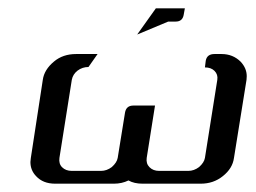

<svg xmlns="http://www.w3.org/2000/svg" viewBox="-20 -442 617 462"><path d="M53.2 -52.2Q53.2 -55.2 54.2 -62L83 -250Q86.4 -274.4 109.9 -293.9Q131.3 -312 163.1 -312H214.8L192.9 -280.8Q178.2 -280.8 166.5 -272Q155.3 -263.2 152.8 -250L123 -62Q121.1 -47.9 129.4 -39.6Q138.2 -30.8 152.8 -30.8H223.1Q236.8 -30.8 249 -40Q261.2 -50.8 263.2 -62L280.8 -170.9Q283.7 -188 300.8 -188H353L333 -62Q331.1 -48.3 339.8 -39.6Q348.6 -30.8 362.8 -30.8H433.1Q446.8 -30.8 459 -40Q471.2 -50.8 473.1 -62L502.9 -250Q504.9 -262.7 496.1 -271.5Q487.8 -279.8 473.1 -279.8L475.1 -295.9Q478 -312 496.1 -312H513.2Q540.5 -312 559.1 -293.5Q573.7 -277.8 573.7 -258.8Q573.7 -252.9 573.2 -250L543 -62Q539.6 -36.6 516.1 -18.1Q493.7 0 462.9 0H323.2Q302.7 0 289.1 -7.8Q273.4 0 253.9 0H112.8Q83.5 0 66.9 -18.1Q53.2 -32.2 53.2 -52.2ZM310.1 -358.9 355 -421.9H424.8L421.9 -405.8Q418.9 -390.1 402.8 -390.1H384.8Z"/></svg>

Font: Hhenum
Style: Italic
Weight: 400
Designer: T. Christopher White
Version: Version 1.0